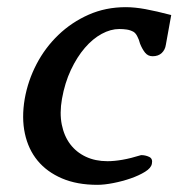

<svg xmlns="http://www.w3.org/2000/svg" viewBox="-20 -513 498 536"><path d="M252 3Q195 3 153 -15Q111 -33 85 -64.5Q59 -96 49.5 -140Q40 -184 49 -237Q58 -288 82 -334Q106 -380 143 -415.5Q180 -451 227.5 -472Q275 -493 331 -493Q356 -493 386 -487.5Q416 -482 458 -471L443 -388Q441 -374 431.5 -365Q422 -356 406 -356Q393 -356 385 -366Q377 -376 371 -391Q368 -403 363 -412Q359 -420 353 -424Q344 -429 334 -430.5Q324 -432 313 -432Q289 -432 264 -418.5Q239 -405 217 -379.5Q195 -354 178 -318Q161 -282 153 -237Q146 -197 152.5 -165Q159 -133 176 -110.5Q193 -88 219.5 -75.5Q246 -63 280 -63Q299 -63 322 -67Q345 -71 374 -80Q386 -80 396.5 -75Q407 -70 404 -56Q402 -44 385 -33.5Q368 -23 345 -15Q322 -7 296.5 -2Q271 3 252 3Z"/></svg>

Font: Jura
Style: Bold Italic
Weight: 700
Designer: Ed Merritt
Foundry: Ten by Twenty
Version: Version 1.007